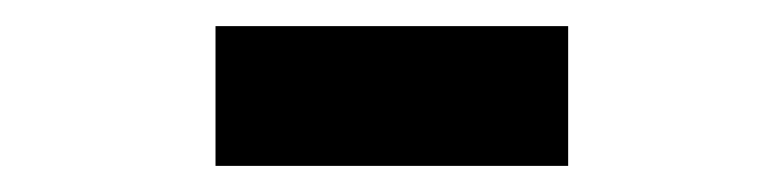

<svg xmlns="http://www.w3.org/2000/svg" viewBox="-20 -359 600 147"><path d="M145 -232V-339H415V-232Z"/></svg>

Font: Ubuntu Sans Mono Medium
Style: Regular
Weight: 500
Monospace: yes
Designer: Dalton Maag Ltd
Foundry: Dalton Maag Ltd
Version: Version 1.006